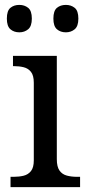

<svg xmlns="http://www.w3.org/2000/svg" viewBox="-20 -764 360 784"><path d="M23 0V-42H36Q58 -42 76.5 -46.5Q95 -51 106.5 -65.5Q118 -80 118 -109V-426Q118 -456 106.5 -470.5Q95 -485 76.5 -489.5Q58 -494 36 -494H33V-536H212V-114Q212 -83 223 -67.5Q234 -52 253 -47Q272 -42 294 -42H307V0ZM249 -632Q227 -632 212.5 -644.5Q198 -657 198 -688Q198 -720 212.5 -732Q227 -744 249 -744Q270 -744 285 -732Q300 -720 300 -688Q300 -657 285 -644.5Q270 -632 249 -632ZM59 -632Q37 -632 22.5 -644.5Q8 -657 8 -688Q8 -720 22.5 -732Q37 -744 59 -744Q80 -744 95 -732Q110 -720 110 -688Q110 -657 95 -644.5Q80 -632 59 -632Z"/></svg>

Font: Noto Serif Vithkuqi
Style: Regular
Weight: 400
Version: Version 1.005